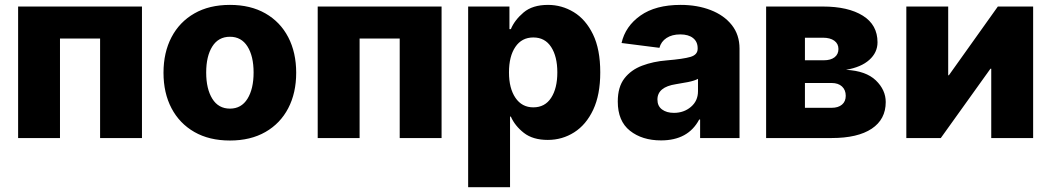

<svg xmlns="http://www.w3.org/2000/svg" viewBox="-20 -573 4364 797"><path d="M569.3 -545.9V0H395.5V-413.1H229V0H55.2V-545.9Z M934.6 10.3Q848.6 10.3 786.9 -25.1Q725.1 -60.5 691.9 -123.8Q658.7 -187 658.7 -271Q658.7 -355 691.9 -418.5Q725.1 -481.9 786.9 -517.3Q848.6 -552.7 934.6 -552.7Q1020 -552.7 1081.8 -517.3Q1143.6 -481.9 1176.5 -418.5Q1209.5 -355 1209.5 -271Q1209.5 -187 1176.5 -123.8Q1143.6 -60.5 1081.8 -25.1Q1020 10.3 934.6 10.3ZM934.6 -122.1Q981.9 -122.1 1007.3 -163.1Q1032.7 -204.1 1032.7 -272Q1032.7 -339.8 1007.3 -380.1Q981.9 -420.4 934.6 -420.4Q886.7 -420.4 861.3 -380.1Q835.9 -339.8 835.9 -272Q835.9 -204.1 861.3 -163.1Q886.7 -122.1 934.6 -122.1Z M1813 -545.9V0H1639.2V-413.1H1472.7V0H1298.8V-545.9Z M1923.3 204.1V-545.9H2094.7V-452.1H2100.6Q2116.2 -489.7 2153.3 -521.2Q2190.4 -552.7 2254.9 -552.7Q2312 -552.7 2361.6 -522.7Q2411.1 -492.7 2441.4 -430.7Q2471.7 -368.7 2471.7 -272.5Q2471.7 -179.7 2442.4 -117.4Q2413.1 -55.2 2363.5 -23.7Q2314 7.8 2253.9 7.8Q2191.9 7.8 2154.5 -21.5Q2117.2 -50.8 2100.6 -88.9H2097.2V204.1ZM2193.8 -127.4Q2242.2 -127.4 2267.8 -167Q2293.5 -206.5 2293.5 -272.5Q2293.5 -338.4 2267.8 -377.9Q2242.2 -417.5 2193.8 -417.5Q2146 -417.5 2119.4 -378.4Q2092.8 -339.4 2092.8 -272.5Q2092.8 -206.5 2119.6 -167Q2146.5 -127.4 2193.8 -127.4Z M2724.1 9.8Q2645.5 9.8 2595 -30.3Q2544.4 -70.3 2544.4 -151.4Q2544.4 -211.9 2572 -247.6Q2599.6 -283.2 2645.8 -300.5Q2691.9 -317.9 2747.1 -322.3Q2816.9 -328.1 2846.4 -336.9Q2876 -345.7 2876 -370.6V-373Q2876 -399.9 2856.9 -415Q2837.9 -430.2 2803.7 -430.2Q2769.5 -430.2 2746.8 -415.3Q2724.1 -400.4 2717.3 -374.5L2560.1 -394.5Q2575.7 -463.9 2638.4 -508.3Q2701.2 -552.7 2805.2 -552.7Q2874.5 -552.7 2929.9 -531.2Q2985.4 -509.8 3017.6 -469.2Q3049.8 -428.7 3049.8 -371.1V0H2886.2V-76.7H2882.3Q2836.4 9.8 2724.1 9.8ZM2777.3 -104.5Q2818.8 -104.5 2848.1 -129.4Q2877.4 -154.3 2877.4 -194.3V-245.6Q2862.8 -237.8 2836.2 -232.4Q2809.6 -227.1 2786.1 -223.6Q2709 -211.9 2709 -159.7Q2709 -132.8 2728 -118.7Q2747.1 -104.5 2777.3 -104.5Z M3160.2 0V-545.9H3395.5Q3501 -545.9 3561.8 -507.8Q3622.6 -469.7 3622.6 -397.5Q3622.6 -355 3588.6 -324.5Q3554.7 -293.9 3491.7 -283.2Q3574.7 -278.8 3615.7 -239.3Q3656.7 -199.7 3656.7 -149.4Q3656.7 -77.6 3598.6 -38.8Q3540.5 0 3432.1 0ZM3321.3 -125.5H3432.1Q3459.5 -125.5 3475.1 -138.7Q3490.7 -151.9 3490.7 -175.3Q3490.7 -199.7 3475.1 -214.1Q3459.5 -228.5 3432.1 -228.5H3321.3ZM3321.3 -322.8H3399.9Q3428.2 -322.8 3444.3 -335.2Q3460.4 -347.7 3460.4 -369.6Q3460.4 -391.6 3443.1 -404.1Q3425.8 -416.5 3395.5 -416.5H3321.3Z M4268.6 0H4094.7V-287.6H4091.3L3885.3 0H3742.2V-545.9H3916V-260.7H3918.9L4122.1 -545.9H4268.6Z"/></svg>

Font: Inter Extra Bold
Style: Regular
Weight: 800
Designer: Rasmus Andersson
Foundry: rsms
Version: Version 4.000;git-3c8e0fc